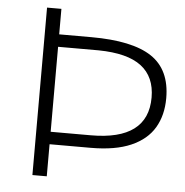

<svg xmlns="http://www.w3.org/2000/svg" viewBox="-51 -749 770 799"><g transform="rotate(5 334.0 -350.0)"><path d="M173.5 0H113.5V-699.5H173.5V-593H307.5Q479.5 -593 560 -539.5Q640.5 -486 640.5 -367Q640.5 -296 609.8 -243.8Q579 -191.5 513.5 -162.8Q448 -134 344.5 -134H173.5ZM341.5 -186Q579.5 -186 579.5 -364.5Q579.5 -451 521.5 -495.2Q463.5 -539.5 342.5 -541H173.5V-186Z"/></g></svg>

Font: Argentum Novus Light
Style: Regular
Weight: 300
Designer: Julieta Ulanovsky (font) & Cristiano Sobral (main changes)
Foundry: Julieta Ulanovsky (font) & Cristiano Sobral (main changes)
Version: Version 3.00;November 27, 2020;FontCreator 13.0.0.2655 64-bi